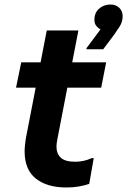

<svg xmlns="http://www.w3.org/2000/svg" viewBox="-20 -822 563 850"><path d="M274 8Q188 8 138.5 -31.5Q89 -71 89 -152Q89 -164 90.5 -178.5Q92 -193 94 -207L187 -687H327L234 -206Q232 -197 231 -187.5Q230 -178 230 -173Q230 -142 249 -124Q268 -106 313 -106Q352 -106 386 -122H395L375 -8Q355 -1 329.5 3.5Q304 8 274 8ZM51 -434 74 -546H450L428 -434ZM425 -692Q416 -696 407 -706.5Q398 -717 398 -734Q398 -766 419 -784Q440 -802 469 -802Q493 -802 508 -787.5Q523 -773 523 -750Q523 -725 509 -703.5Q495 -682 485 -668L437 -604H363V-609Z"/></svg>

Font: Kufam SemiBold
Style: Italic
Weight: 600
Italic angle: -11°
Designer: Artur Schmal
Foundry: Original Type
Version: Version 1.301; ttfautohint (v1.8.3)